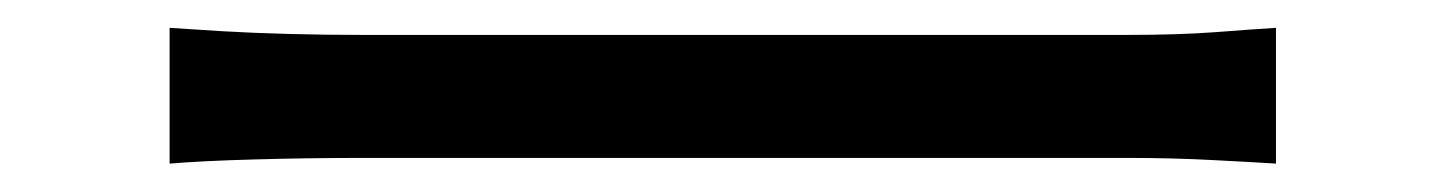

<svg xmlns="http://www.w3.org/2000/svg" viewBox="-20 -453 1040 138"><path d="M101.9 -433Q117 -432 139 -430.6Q161.1 -429.3 187.4 -428.6Q213.7 -427.9 241.3 -427.9Q257.1 -427.9 290.7 -427.9Q324.3 -427.9 369.1 -427.9Q414 -427.9 464.6 -427.9Q515.2 -427.9 565.8 -427.9Q616.4 -427.9 661.5 -427.9Q706.6 -427.9 739.9 -427.9Q773.3 -427.9 789.4 -427.9Q827 -427.9 853.8 -429.9Q880.6 -432 897.1 -433V-335.4Q881.8 -336.4 852.6 -337.9Q823.4 -339.5 790 -339.5Q773.9 -339.5 740 -339.5Q706.2 -339.5 661.4 -339.5Q616.6 -339.5 566 -339.5Q515.4 -339.5 464.8 -339.5Q414.2 -339.5 369.4 -339.5Q324.5 -339.5 290.9 -339.5Q257.3 -339.5 241.3 -339.5Q200.1 -339.5 162.8 -338.4Q125.5 -337.4 101.9 -335.4Z"/></svg>

Font: Noto Sans HK Thin
Style: Regular
Weight: 100
Designer: Ryoko NISHIZUKA 西塚涼子 (kana, bopomofo & ideographs); Paul D. Hunt (Latin, Greek & Cyrillic); Sandoll Communications 산돌커뮤니
Foundry: Adobe
Version: Version 2.004-H2;hotconv 1.0.118;makeotfexe 2.5.65603